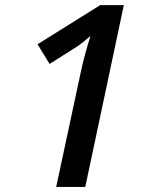

<svg xmlns="http://www.w3.org/2000/svg" viewBox="-20 -734 604 754"><path d="M335.4 -592.8Q303.7 -565.9 286.6 -553.7L174.8 -482.9L127.4 -560.1L373.5 -713.9H466.3L314.9 0H200.7L298.8 -458Q312 -519 335.4 -592.8Z"/></svg>

Font: Viking Open Sans Light
Style: Bold Italic
Weight: 600
Italic angle: -12°
Foundry: Ascender Corporation
Version: Version 2.000